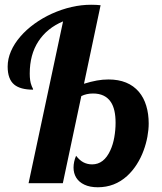

<svg xmlns="http://www.w3.org/2000/svg" viewBox="-20 -770 680 807"><path d="M300.3 -23.4Q289.1 -42 289.1 -65.4Q289.1 -90.3 299.8 -115.2Q314.9 -95.7 331.3 -87.4Q347.7 -79.1 367.2 -79.1Q417 -79.1 443.8 -138.2Q455.1 -162.6 460.4 -193.1Q465.8 -223.6 465.8 -253.9Q465.8 -311.5 445.8 -341.3Q421.9 -377 371.1 -377Q343.8 -377 321.8 -366.2L244.1 0H100.1L245.1 -680.2Q177.7 -651.9 141.4 -596.2Q105 -540.5 105 -460.9Q105 -428.7 112.3 -411.1Q114.3 -404.8 117.2 -399.9Q119.1 -396.5 119.1 -393.1Q65.4 -393.1 39.6 -414.6Q12.2 -437.5 12.2 -490.2Q12.2 -522.5 26.1 -554.7Q40 -586.9 65.9 -616.7Q90.8 -645.5 124.5 -669.9Q158.2 -694.3 197.8 -712.4Q281.7 -750 362.8 -750Q385.3 -750 402.8 -748L333 -418Q362.8 -427.2 387.2 -431.6Q411.6 -436 436 -436Q519.5 -436 564 -383.8Q584.5 -359.4 594.7 -325.4Q605 -291.5 605 -251Q605 -225.1 599.6 -195.6Q594.2 -166 583.5 -137.2Q572.3 -106.4 554.7 -78.9Q537.1 -51.3 514.2 -30.3Q461.9 17.1 391.1 17.1Q357.9 17.1 335 6.3Q312 -4.4 300.3 -23.4Z"/></svg>

Font: Pattaya
Style: Regular
Weight: 400
Designer: Pablo Impallari / Thai characters Designed by Thanarat Vachiruckul and Suppakit Chalermlarp
Foundry: Pablo Impallari
Version: Version 2.000